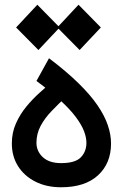

<svg xmlns="http://www.w3.org/2000/svg" viewBox="-20 -780 539 811"><path d="M238 11Q176 11 129 -13Q82 -37 56 -78.5Q30 -120 30 -174Q30 -220 47.5 -259Q65 -298 91.5 -330Q118 -362 147.5 -388.5Q177 -415 201 -436L262 -374Q228 -342 198.5 -311.5Q169 -281 151.5 -248Q134 -215 134 -177Q134 -141 161 -116Q188 -91 238 -91Q298 -91 321.5 -115.5Q345 -140 345 -177Q345 -200 334.5 -227Q324 -254 300 -286Q276 -318 235 -356Q194 -394 134 -438L187 -534Q261 -478 311.5 -428.5Q362 -379 392 -335Q422 -291 435.5 -251Q449 -211 449 -174Q449 -90 394 -39.5Q339 11 238 11ZM142.3 -568.7 48 -664 137.7 -760 232 -664ZM316.3 -568.7 222 -664 311.7 -760 406 -664Z"/></svg>

Font: Lexend Medium
Style: Regular
Weight: 500
Designer: Bonnie Shaver-Troup, Thomas Jockin
Foundry: Lexend
Version: Version 1.005